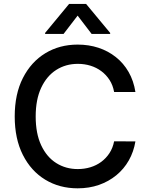

<svg xmlns="http://www.w3.org/2000/svg" viewBox="-20 -969 775 998"><path d="M683.9 -490.8H573.2Q566.8 -526.3 549.4 -553.3Q532 -580.3 506.7 -599.1Q481.5 -617.9 450.5 -627.5Q419.4 -637.1 384.6 -637.1Q321.7 -637.1 272.2 -605.5Q222.7 -573.9 194.1 -512.8Q165.5 -451.7 165.5 -363.6Q165.5 -274.9 194.1 -213.8Q222.7 -152.7 272.4 -121.4Q322.1 -90.2 384.2 -90.2Q418.7 -90.2 449.8 -99.6Q480.8 -109 506 -127.5Q531.2 -146 548.8 -172.8Q566.4 -199.6 573.2 -234.4L683.9 -234Q675.1 -180.4 649.7 -135.5Q624.3 -90.6 584.7 -58.1Q545.1 -25.6 494.3 -7.8Q443.5 9.9 383.5 9.9Q289.1 9.9 215.2 -35Q141.3 -79.9 98.9 -163.7Q56.5 -247.5 56.5 -363.6Q56.5 -480.1 99.1 -563.7Q141.7 -647.4 215.6 -692.3Q289.4 -737.2 383.5 -737.2Q441.4 -737.2 491.7 -720.7Q541.9 -704.2 582 -672.4Q622.2 -640.6 648.4 -595Q674.7 -549.4 683.9 -490.8ZM456.3 -792.6 383.5 -887.8 310.4 -792.6H214.5V-797.9L339.1 -948.5H427.6L552.6 -797.9V-792.6Z"/></svg>

Font: InterMG Medium
Style: Regular
Weight: 500
Designer: Rasmus Andersson
Foundry: rsms
Version: Version 3.019;December 26, 2023;FontCreator 15.0.0.2955 64-b